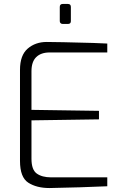

<svg xmlns="http://www.w3.org/2000/svg" viewBox="-20 -946 624 970"><path d="M81 -133V-593Q81 -667 120 -700.5Q159 -734 216 -734Q269 -734 451 -729L522 -726V-681H231Q187 -681 163 -657.5Q139 -634 139 -586V-391L480 -386V-343L139 -338V-144Q139 -88 166 -69Q193 -50 238 -50H522V-5Q390 1 230 4Q165 4 123 -23Q81 -50 81 -133ZM282 -839V-911Q282 -926 297 -926H323Q338 -926 338 -911V-839Q338 -825 323 -825H297Q290 -825 286 -829Q282 -833 282 -839Z"/></svg>

Font: Exo Light
Style: Regular
Weight: 300
Designer: Natanael Gama
Foundry: Natanael Gama
Version: Version 1.500; ttfautohint (v1.6)